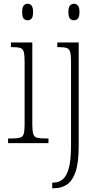

<svg xmlns="http://www.w3.org/2000/svg" viewBox="-20 -762 527 1022"><path d="M127 -654Q114 -654 106 -663Q98 -672 98 -698Q98 -723 106 -732.5Q114 -742 127 -742Q140 -742 148 -732.5Q156 -723 156 -698Q156 -672 148 -663Q140 -654 127 -654ZM23 0V-25H42Q71 -25 86 -29Q101 -33 106 -49Q111 -65 111 -98V-435Q111 -469 106.5 -485.5Q102 -502 88.5 -506.5Q75 -511 48 -511H38V-536H152V-99Q152 -65 157 -49Q162 -33 177 -29Q192 -25 221 -25H238V0ZM373 -654Q361 -654 352.5 -663Q344 -672 344 -698Q344 -723 352.5 -732.5Q361 -742 373 -742Q386 -742 394.5 -732.5Q403 -723 403 -698Q403 -672 394.5 -663Q386 -654 373 -654ZM258 240V210H264Q293 210 314 192.5Q335 175 346.5 132.5Q358 90 358 15V-437Q358 -470 353 -486Q348 -502 335 -506.5Q322 -511 297 -511H285V-536H399V14Q399 104 382 153Q365 202 335.5 221Q306 240 269 240Z"/></svg>

Font: Noto Serif Condensed ExtraLight
Style: Regular
Weight: 200
Width: 3
Designer: Monotype Design Team
Foundry: Monotype Imaging Inc.
Version: Version 2.013; ttfautohint (v1.8.4.7-5d5b)